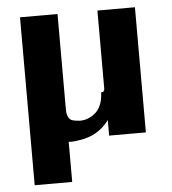

<svg xmlns="http://www.w3.org/2000/svg" viewBox="-48 -522 654 729"><g transform="rotate(-5 278.5 -157.0)"><path d="M55 163V-477H198V-126Q198 -106 199 -98.5Q200 -91 205 -82Q210 -73 220 -70Q230 -67 248 -66Q281 -66 308 -90Q335 -114 337 -166Q350 -166 350 -179V-477H493V0H353V-59Q310 -2 240 7Q216 12 198 10V163Z"/></g></svg>

Font: Coval
Style: Heavy
Weight: 900
Foundry: Context Ltd
Version: Version 001.000